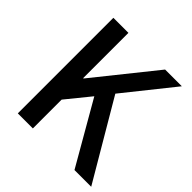

<svg xmlns="http://www.w3.org/2000/svg" viewBox="-192 -892 1047 1047"><g transform="rotate(45 331.5 -368.5)"><path d="M97 0H213V-222L326 -361L534 0H663L397 -452L625 -737H496L216 -388H213V-737H97Z"/></g></svg>

Font: Noto Sans HK Medium
Style: Regular
Weight: 500
Designer: Ryoko NISHIZUKA 西塚涼子 (kana, bopomofo & ideographs); Paul D. Hunt (Latin, Greek & Cyrillic); Sandoll Communications 산돌커뮤니
Foundry: Adobe
Version: Version 2.002;hotconv 1.0.116;makeotfexe 2.5.65601